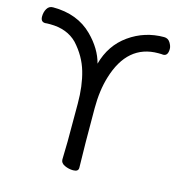

<svg xmlns="http://www.w3.org/2000/svg" viewBox="-108 -811 860 922"><g transform="rotate(15 322.0 -350.5)"><path d="M338 15Q316 15 295.5 5.5Q275 -4 275 -22L277 -111V-300Q277 -388 257 -457Q237 -526 185 -583Q135 -634 50 -634Q32 -634 26 -633Q3 -633 3 -660Q3 -682 13 -699Q23 -716 43 -716Q165 -716 240 -641Q301 -580 319 -510Q345 -607 422 -661.5Q499 -716 595 -716Q615 -716 625.5 -699Q636 -682 636 -668Q636 -633 612 -633Q606 -634 588 -634Q435 -634 382 -457Q361 -388 361 -300Q361 -110 364 -4Q364 15 338 15Z"/></g></svg>

Font: ToneOZ-Pinyin-WenKai-Medium
Style: Medium
Weight: 700
Designer: Fontworks Inc.
Foundry: ToneOZ
Version: Version 0.240331